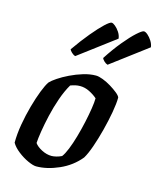

<svg xmlns="http://www.w3.org/2000/svg" viewBox="-115 -849 772 930"><g transform="rotate(15 271.5 -383.5)"><path d="M155 0Q140 0 113.5 -12Q87 -24 62 -43.5Q37 -63 25 -84Q25 -128 33.5 -177Q42 -226 55 -272.5Q68 -319 82 -355Q96 -391 108 -408Q118 -419 141 -434.5Q164 -450 195 -465Q226 -480 259 -490Q292 -500 322 -500Q336 -500 357 -492Q378 -484 398.5 -471.5Q419 -459 434.5 -446.5Q450 -434 453 -425Q453 -395 445 -350Q437 -305 424.5 -256.5Q412 -208 397.5 -166.5Q383 -125 369 -102Q329 -53 269 -26.5Q209 0 155 0ZM214 -68Q224 -68 238 -71.5Q252 -75 264 -81Q275 -95 287 -124.5Q299 -154 310 -192.5Q321 -231 329.5 -270Q338 -309 343 -341.5Q348 -374 348 -393Q331 -408 308 -419.5Q285 -431 261 -431Q249 -431 237.5 -428.5Q226 -426 213 -421Q193 -387 177.5 -342.5Q162 -298 151.5 -252.5Q141 -207 135 -169Q129 -131 128 -110Q139 -94 164 -81Q189 -68 214 -68ZM362 -565Q352 -568 343.5 -576.5Q335 -585 333 -591Q366 -642 399 -682Q432 -722 457 -744.5Q482 -767 491 -767Q499 -767 510.5 -757Q522 -747 531.5 -732Q541 -717 543 -701ZM200 -565Q191 -567 181.5 -576Q172 -585 170 -591Q207 -644 240 -683.5Q273 -723 296.5 -745Q320 -767 329 -767Q336 -767 347.5 -757.5Q359 -748 369 -733Q379 -718 381 -701Z"/></g></svg>

Font: Texturina SemiBold
Style: Italic
Weight: 600
Italic angle: -11°
Designer: Guillermo Torres Carreño
Foundry: Omnibus-Type
Version: Version 1.002; ttfautohint (v1.8.3)